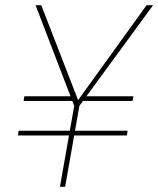

<svg xmlns="http://www.w3.org/2000/svg" viewBox="-20 -720 610 740"><path d="M49 -198 52 -216H472L469 -198ZM266 -331H71L74 -349H254ZM287 -331 306 -349H494L491 -331ZM211 0 266 -312 117 -700H139L281 -334L545 -700H570L286 -312L231 0Z"/></svg>

Font: DM Sans 16pt Thin
Style: Italic
Weight: 250
Italic angle: -10°
Version: Version 4.004;gftools[0.9.30]